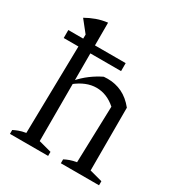

<svg xmlns="http://www.w3.org/2000/svg" viewBox="-175 -861 916 980"><g transform="rotate(30 283.0 -371.0)"><path d="M27 0V-23Q41 -30 57 -36Q73 -42 97 -46L108 -632L54 -700Q82 -716 112.5 -727Q143 -738 177 -742V-44L252 -24V0ZM327 0V-23Q340 -30 356.5 -36Q373 -42 396 -46L406 -379L477 -414V-44L552 -24V0ZM171 -376 170 -396Q198 -428 229.5 -451.5Q261 -475 296 -492Q302 -492 308 -492.5Q314 -493 319 -493Q365 -493 404.5 -474Q444 -455 477 -414L406 -379Q354 -425 293 -425Q232 -425 171 -376ZM20 -608H358V-561H20Z"/></g></svg>

Font: Piazzolla 24pt
Style: Regular
Weight: 400
Designer: Juan Pablo del Peral
Foundry: Huerta Tipografica
Version: Version 2.005